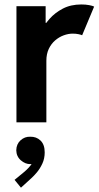

<svg xmlns="http://www.w3.org/2000/svg" viewBox="-20 -551 444 865"><path d="M54.1 0V-523.1H185.6V-447.9H200.4L167.1 -412.3Q179.3 -438.8 203.3 -466.1Q227.4 -493.5 263.1 -512.2Q298.8 -530.9 346.4 -530.9Q366 -530.9 381.7 -527.9Q397.4 -524.9 404.1 -521.3L350.1 -392.2Q345.5 -394.5 333.7 -397Q321.9 -399.5 307.3 -399.5Q287.9 -399.5 267.1 -391.9Q246.3 -384.3 228.6 -369.1Q210.8 -353.9 199.8 -330.9Q188.9 -307.9 188.9 -277.1V0ZM74.4 294.5 45.6 259.3 90.6 222.3Q98.9 215.3 109.1 204.5Q119.3 193.6 126.6 181.6Q133.8 169.5 133.4 158.9L151.2 158Q150.3 169.9 142 179.2Q133.7 188.4 115.8 188.4Q93.9 188.4 73.9 171.2Q53.9 153.9 53.3 125.9Q53.9 98 72.7 81Q91.6 64.1 115.8 65Q143.7 64.1 162.6 82.2Q181.4 100.3 181.4 135.4Q181.4 163.4 170.8 186.1Q160.2 208.9 146.2 225.5Q132.2 242 121.9 251.2Z"/></svg>

Font: Reddit Sans
Style: Regular
Weight: 400
Designer: Stephen Hutchings
Foundry: Reddit
Version: Version 1.014